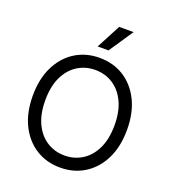

<svg xmlns="http://www.w3.org/2000/svg" viewBox="-170 -1092 1100 1229"><g transform="rotate(20 380.5 -478.0)"><path d="M701.7 -363.6Q701.7 -248.6 660.2 -164.8Q618.6 -81 546.2 -35.5Q473.7 9.9 380.7 9.9Q287.6 9.9 215.2 -35.5Q142.8 -81 101.2 -164.8Q59.7 -248.6 59.7 -363.6Q59.7 -478.7 101.2 -562.5Q142.8 -646.3 215.2 -691.8Q287.6 -737.2 380.7 -737.2Q473.7 -737.2 546.2 -691.8Q618.6 -646.3 660.2 -562.5Q701.7 -478.7 701.7 -363.6ZM616.5 -363.6Q616.5 -458.1 585 -523.1Q553.6 -588.1 500.2 -621.4Q446.7 -654.8 380.7 -654.8Q314.6 -654.8 261.2 -621.4Q207.7 -588.1 176.3 -523.1Q144.9 -458.1 144.9 -363.6Q144.9 -269.2 176.3 -204.2Q207.7 -139.2 261.2 -105.8Q314.6 -72.4 380.7 -72.4Q446.7 -72.4 500.2 -105.8Q553.6 -139.2 585 -204.2Q616.5 -269.2 616.5 -363.6ZM342.3 -801.1 429 -965.9H527L416.2 -801.1Z"/></g></svg>

Font: InterMG
Style: Regular
Weight: 400
Designer: Rasmus Andersson
Foundry: rsms
Version: Version 3.019;December 26, 2023;FontCreator 15.0.0.2955 64-b